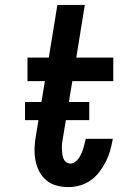

<svg xmlns="http://www.w3.org/2000/svg" viewBox="-20 -755 540 783"><path d="M259 8Q234 8 210 1.5Q186 -5 168 -20.5Q150 -36 139 -58Q128 -80 124 -104Q120 -128 121 -153.5Q122 -179 127 -205L163 -424H92V-520H179L214 -735H326L291 -520H442V-424H275L236 -189Q234 -179 233 -169Q232 -159 232.5 -148.5Q233 -138 234 -128Q235 -118 238.5 -109Q242 -100 249.5 -94Q257 -88 267 -88Q277 -88 286 -94.5Q295 -101 301 -109.5Q307 -118 311.5 -128Q316 -138 319 -147.5Q322 -157 324.5 -167Q327 -177 329 -186V-189H440L439 -183Q435 -161 428.5 -138.5Q422 -116 411 -94.5Q400 -73 384.5 -53Q369 -33 349 -19Q329 -5 305.5 1.5Q282 8 259 8ZM82 -265V-339H344V-265Z"/></svg>

Font: Iosevka Term Curly Oblique
Style: Bold
Weight: 700
Italic angle: -9°
Designer: Belleve Invis
Foundry: Belleve Invis
Version: Version 32.3.0